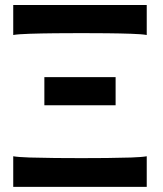

<svg xmlns="http://www.w3.org/2000/svg" viewBox="-20 -730 637 750"><path d="M553.2 -119.6V0H31.7V-119.6Q51.3 -116.2 96.2 -114.7Q141.1 -113.3 195.6 -112.8Q250 -112.3 297.9 -112.3Q345.2 -112.3 397.2 -112.8Q449.2 -113.3 491.9 -114.7Q534.7 -116.2 553.2 -119.6ZM553.2 -710.4V-593.3Q534.7 -596.7 491.9 -598.1Q449.2 -599.6 397.2 -600.1Q345.2 -600.6 297.9 -600.6Q250 -600.6 195.6 -600.1Q141.1 -599.6 96.2 -598.1Q51.3 -596.7 31.7 -593.3V-710.4ZM153.3 -318.8V-428.7H431.6V-318.8Z"/></svg>

Font: Andika
Style: Bold
Weight: 700
Designer: Victor Gaultney, Annie Olsen, Julie Remington, Don Collingsworth, Eric Hays, Becca Hirsbrunner
Foundry: SIL International
Version: Version 6.101